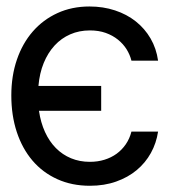

<svg xmlns="http://www.w3.org/2000/svg" viewBox="-20 -573 580 604"><path d="M298.3 -224.4H102.6Q108 -187.5 121.6 -157.7Q135.3 -127.8 155.9 -107.1Q176.5 -86.3 203.5 -75.1Q230.5 -63.9 262.8 -63.9Q287.3 -63.9 308.6 -70.5Q329.9 -77.1 346.8 -89.3Q363.6 -101.6 375.7 -119.1Q387.8 -136.7 393.5 -159.1H477.3Q471.9 -122.9 454.7 -91.8Q437.5 -60.7 410 -37.8Q382.5 -14.9 345.3 -1.8Q308.2 11.4 262.8 11.4Q206 11.4 160.2 -9.4Q114.3 -30.2 82.2 -67.8Q50.1 -105.5 32.8 -157.7Q15.6 -209.9 15.6 -272.7Q15.6 -334.2 33.2 -385.5Q50.8 -436.8 83.1 -473.9Q115.4 -511 160.7 -531.8Q206 -552.6 261.4 -552.6Q304.7 -552.6 341.8 -540.3Q378.9 -528.1 407.1 -505.7Q435.4 -483.3 453.7 -451.9Q471.9 -420.5 477.3 -382.1H393.5Q388.8 -400.9 378.2 -418Q367.5 -435 351 -448.3Q334.5 -461.6 312.5 -469.5Q290.5 -477.3 262.8 -477.3Q229 -477.3 201 -465Q172.9 -452.8 151.8 -429.9Q130.7 -407 117.5 -374.8Q104.4 -342.7 100.9 -302.6H298.3Z"/></svg>

Font: Interop
Style: Regular
Weight: 400
Designer: Rasmus Andersson, Google, Jang Haemin
Foundry: jhaemin
Version: Version 1.008